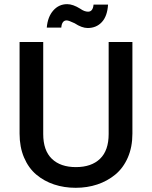

<svg xmlns="http://www.w3.org/2000/svg" viewBox="-20 -897 730 924"><path d="M74.2 -253.9V-694.8H188V-252Q188 -172.9 229.5 -132.8Q271 -92.8 345.2 -92.8Q419.9 -92.8 461.4 -132.8Q502.9 -172.9 502.9 -252V-694.8H617.2V-253.9Q617.2 -189.5 595.2 -138.9Q573.2 -88.4 534.9 -56.9Q496.6 -25.4 448.2 -9.3Q399.9 6.8 344.2 6.8Q288.6 6.8 240.2 -9.3Q191.9 -25.4 154.5 -56.9Q117.2 -88.4 95.7 -138.9Q74.2 -189.5 74.2 -253.9ZM274.9 -764.2H205.1Q209.5 -815.9 236.3 -846.4Q263.2 -877 303.2 -877Q331.1 -877 366.2 -855Q386.2 -840.8 403.8 -840.8Q427.2 -840.8 430.2 -875H500Q496.6 -819.3 470.2 -790.8Q443.8 -762.2 401.9 -762.2Q374 -762.2 338.9 -785.2Q310.5 -798.8 300.8 -798.8Q277.8 -798.8 274.9 -764.2Z"/></svg>

Font: SVN-Poppins Medium
Style: Regular
Weight: 500
Designer: Ninad Kale (Devanagari), Jonny Pinhorn (Latin)
Foundry: Indian Type Foundry
Version: Version 3.002 2017